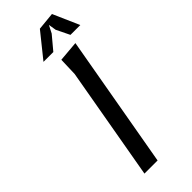

<svg xmlns="http://www.w3.org/2000/svg" viewBox="-306 -997 1034 1034"><g transform="rotate(-45 211.0 -480.0)"><path d="M100 0 213.5 -645 217 -750 334 -760 200 0ZM421.5 -810H346.5L309.5 -886L302.5 -930L280 -886.5L216 -810H141L253.5 -950L355.5 -960Z"/></g></svg>

Font: B612
Style: Italic
Weight: 400
Italic angle: -10°
Designer: Nicolas Chauveau, Thomas Paillot, Jonathan Favre-Lamarine, Jean-Luc Vinot
Foundry: AIRBUS
Version: Version 1.008